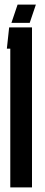

<svg xmlns="http://www.w3.org/2000/svg" viewBox="-20 -820 197 840"><path d="M57 -800H137L110 -720H30ZM25 0V-607H10L20 -700H120V0Z"/></svg>

Font: Karantina
Style: Regular
Weight: 400
Designer: Rony Koch
Foundry: Rony Koch
Version: Version 1.000; ttfautohint (v1.8.3)